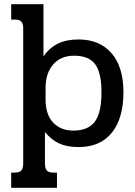

<svg xmlns="http://www.w3.org/2000/svg" viewBox="-20 -682 638 910"><path d="M33 136H50Q73 136 81.5 125.5Q90 115 90 91V-550Q90 -589 54 -589H33V-662H186V-415Q215 -456 255 -475.5Q295 -495 352 -495Q452 -495 508.5 -430Q565 -365 565 -245Q565 -121 510 -53Q455 15 353 15Q299 15 262.5 -1Q226 -17 193 -56V91Q193 115 201.5 125.5Q210 136 233 136H250V208H33ZM461 -244Q461 -337 431 -377.5Q401 -418 331 -418Q268 -418 232 -376.5Q196 -335 196 -266V-210Q196 -139 232 -101Q268 -63 327 -63Q398 -63 429.5 -105.5Q461 -148 461 -244Z"/></svg>

Font: Pridi
Style: Regular
Weight: 400
Designer: Katatrad Team
Foundry: CadsonDemak
Version: Version 1.001